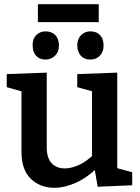

<svg xmlns="http://www.w3.org/2000/svg" viewBox="-20 -881 667 912"><path d="M238 11Q171 11 126.5 -31.5Q82 -74 82 -161V-462L94 -444L12 -467V-529L202 -536V-181Q202 -130 225.5 -105.5Q249 -81 288 -81Q318 -81 354 -97Q390 -113 426 -148L417 -125V-465L429 -444L347 -467V-529L537 -536V-66L522 -86L608 -63V-1L444 6L427 -92L444 -86Q394 -37 340.5 -13Q287 11 238 11ZM409 -598Q380 -598 364 -616Q348 -634 347 -665Q347 -696 365 -714Q383 -732 409 -732Q439 -732 455.5 -714Q472 -696 472 -665Q472 -634 454 -616Q436 -598 409 -598ZM196 -598Q168 -598 151.5 -616Q135 -634 135 -665Q134 -696 152 -714Q170 -732 196 -732Q226 -732 243 -714Q260 -696 260 -665Q260 -634 241 -616Q222 -598 196 -598ZM449 -861V-776H160V-861Z"/></svg>

Font: Bitter Thin SemiBold
Style: Regular
Weight: 600
Version: Version 2.002